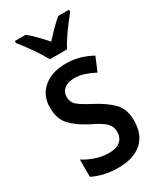

<svg xmlns="http://www.w3.org/2000/svg" viewBox="-195 -839 780 922"><g transform="rotate(-30 195.0 -378.0)"><path d="M356 -150Q356 -72 309.5 -31Q263 10 179 10Q136 10 100.5 1.5Q65 -7 37 -21V-117Q64 -99 101 -86.5Q138 -74 175 -74Q217 -74 238 -92.5Q259 -111 259 -144Q259 -172 239 -192.5Q219 -213 162 -240Q104 -270 70.5 -305.5Q37 -341 37 -404Q37 -472 84 -511Q131 -550 207 -550Q248 -550 283 -540Q318 -530 351 -512L319 -436Q293 -450 265 -459.5Q237 -469 208 -469Q172 -469 152 -452.5Q132 -436 132 -408Q132 -379 153 -361Q174 -343 230 -314Q288 -283 322 -248Q356 -213 356 -150ZM153 -606Q136 -638 106.5 -680.5Q77 -723 51 -755V-766H111Q132 -749 155 -725.5Q178 -702 201 -676Q226 -704 246 -724Q266 -744 291 -766H351V-755Q335 -735 315.5 -709Q296 -683 277.5 -655.5Q259 -628 248 -606Z"/></g></svg>

Font: Noto Sans Lao UI Cond Med
Style: Regular
Weight: 500
Width: 3
Designer: Monotype Design Team
Foundry: Monotype Imaging Inc.
Version: Version 2.000; ttfautohint (v1.8.4.7-5d5b)